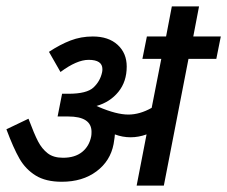

<svg xmlns="http://www.w3.org/2000/svg" viewBox="-50 -580 710 600"><path d="M539 -396 462 0H377L408 -160Q383 -151 358 -151Q333 -151 309 -160Q309 -154 305 -130Q295 -77 251.5 -44.5Q208 -12 143 -12Q93 -12 61.5 -31.5Q30 -51 11 -84Q-8 -117 -30 -176L39 -209Q57 -161 69 -138Q81 -115 99 -101Q117 -87 147 -87Q184 -87 206.5 -105Q229 -123 235 -154Q236 -159 236 -168Q236 -216 163 -216H152H130L144 -287H164Q221 -287 242 -306.5Q263 -326 269 -354Q270 -358 270 -364Q270 -393 227 -393Q190 -393 139 -355L103 -418Q138 -441 170.5 -453.5Q203 -466 240 -466Q289 -466 317.5 -440Q346 -414 346 -372Q346 -325 320 -293Q294 -261 252 -249L253 -248Q256 -248 258 -246Q314 -222 351 -222Q387 -222 424 -243L454 -396H395L409 -466H469L487 -560H572L554 -466H640L626 -396Z"/></svg>

Font: Cambay Devanagari
Style: Bold Italic
Weight: 700
Designer: Pooja Saxena
Foundry: Pooja Saxena
Version: Version 1.005;PS 001.005;hotconv 1.0.70;makeotf.lib2.5.58329